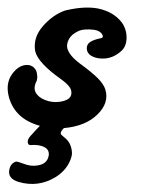

<svg xmlns="http://www.w3.org/2000/svg" viewBox="-65 -326 390 496"><path d="M194.8 -227.1Q203.6 -228.5 199.2 -236.8Q193.8 -246.6 178.2 -249Q150.9 -252.4 136.2 -245.1Q119.1 -236.8 112.8 -224.4Q106.4 -211.9 108.9 -201.2Q114.3 -182.1 141.1 -162.1Q171.9 -139.6 187.3 -124.3Q202.6 -108.9 207 -95.2Q217.8 -61 187 -30.5Q156.2 0 100.1 4.9Q92.8 11.7 91.8 18.1Q91.3 20 93.8 22.5Q96.2 24.9 101.1 28.8Q106 32.7 108.9 36.1Q115.7 43.5 118.9 55.4Q122.1 67.4 120.1 77.1Q111.3 111.3 78.1 131.8Q33.7 158.7 -17.1 144Q-45.4 135.3 -41 112.8Q-39.1 101.6 -32 95.9Q-24.9 90.3 -20 91.8Q-15.6 92.8 -6.3 96.2Q2.9 99.6 10 101.1Q17.1 102.5 24.9 102.1Q57.1 100.6 61 75.2Q62.5 60.5 49.8 54.2Q36.6 46.9 13.2 48.8Q9.8 48.8 7.8 45.4Q5.9 42 6.8 38.1Q6.8 36.6 7.3 35.4Q7.8 34.2 8.5 32.7Q9.3 31.2 10 30Q10.7 28.8 12.2 27.1Q13.7 25.4 14.6 24.2Q15.6 22.9 17.8 20.8Q20 18.6 21.2 17.1Q22.5 15.6 25.1 12.7Q27.8 9.8 29.8 7.8L38.1 -1Q-26.4 -18.6 -42 -75.2Q-53.2 -116.7 -25.9 -144Q-11.7 -158.2 4.9 -158.2Q15.6 -158.2 22.9 -151.1Q30.3 -144 30.8 -132.8Q32.2 -126.5 29.8 -117.2Q20.5 -99.6 27.3 -86.9Q34.2 -74.2 52 -67.4Q69.8 -60.5 88.9 -63Q105.5 -65.4 113.3 -72Q121.1 -78.6 119.1 -90.8Q117.2 -104 91.8 -122.1Q33.2 -163.6 25.9 -193.8Q20 -229 45.7 -258.3Q71.3 -287.6 103 -298.8Q160.2 -312.5 197.5 -301.8Q234.9 -291 252.9 -263.2Q262.7 -246.1 262 -226.6Q261.2 -207 250 -195.8Q226.1 -172.9 195.8 -174.8Q180.2 -175.8 169.9 -182.4Q159.7 -189 159.2 -200.2Q158.7 -211.4 168 -217.5Q177.2 -223.6 194.8 -227.1Z"/></svg>

Font: Florida Vibes
Style: Regular
Weight: 400
Italic angle: -30°
Designer: Turbologo.com
Foundry: Turbologo.com
Version: Version 1.000;hotconv 1.0.109;makeotfexe 2.5.65596